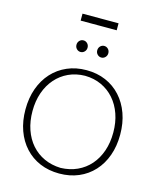

<svg xmlns="http://www.w3.org/2000/svg" viewBox="-152 -1192 1085 1304"><g transform="rotate(15 390.0 -540.0)"><path d="M390 5Q315.5 5 254.2 -21Q193 -47 148.8 -95.2Q104.5 -143.5 80.8 -209.8Q57 -276 57 -357Q57 -438 81 -504.8Q105 -571.5 149.2 -620Q193.5 -668.5 254.8 -695Q316 -721.5 390 -721.5Q464.5 -721.5 525.5 -695.2Q586.5 -669 630.8 -620.2Q675 -571.5 699 -504.8Q723 -438 723 -357Q723 -276 699.2 -209.8Q675.5 -143.5 631.2 -95.2Q587 -47 525.8 -21Q464.5 5 390 5ZM390 -34.5Q454 -36.5 506.2 -60.5Q558.5 -84.5 596 -127.2Q633.5 -170 653.8 -228.8Q674 -287.5 674 -358.5Q674 -429.5 653.5 -488.2Q633 -547 595.2 -590Q557.5 -633 505.5 -657Q453.5 -681 390 -682Q326.5 -681 274.5 -657Q222.5 -633 184.8 -590Q147 -547 126.5 -488.2Q106 -429.5 106 -358.5Q106 -287.5 126.2 -228.8Q146.5 -170 184 -127.2Q221.5 -84.5 273.8 -60.5Q326 -36.5 390 -34.5ZM463 -830Q447 -830 435.5 -841.8Q424 -853.5 424 -870.5Q424 -888 435.5 -899.8Q447 -911.5 463 -911.5Q479 -911.5 490.5 -899.8Q502 -888 502 -870.5Q502 -853.5 490.5 -841.8Q479 -830 463 -830ZM317 -830Q301 -830 289.5 -841.8Q278 -853.5 278 -870.5Q278 -888 289.5 -899.8Q301 -911.5 317 -911.5Q333 -911.5 344.5 -899.8Q356 -888 356 -870.5Q356 -853.5 344.5 -841.8Q333 -830 317 -830ZM263 -1036V-1085H516.5V-1036Z"/></g></svg>

Font: Russolo 10pt ExtraLight
Style: Regular
Weight: 200
Designer: Micah Stupak-Hahn
Version: Version 1.000